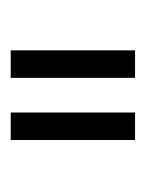

<svg xmlns="http://www.w3.org/2000/svg" viewBox="22 -800 266 349"><g transform="rotate(-90 154.5 -626.0)"><path d="M187 -513H237V-739H187ZM74 -513H124V-739H74Z"/></g></svg>

Font: Involve
Style: Regular
Weight: 400
Designer: Stefan Peev
Foundry: Context Ltd.
Version: Version 1.001